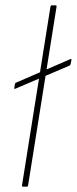

<svg xmlns="http://www.w3.org/2000/svg" viewBox="-20 -703 289 723"><path d="M38 -369Q36 -368 34.5 -368.5Q33 -369 34 -373L36 -385Q37 -391 41 -392L244 -480Q250 -483 249 -477L246 -462Q245 -458 242 -456L127 -407ZM67 0Q62 0 63 -6L170 -678Q171 -683 175 -683H188Q194 -683 193 -678L86 -6Q85 -2 84 -1Q83 0 80 0Z"/></svg>

Font: Sofia Sans Thin
Style: Italic
Weight: 250
Italic angle: -9°
Version: Version 4.100-B